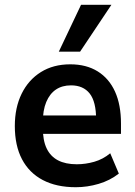

<svg xmlns="http://www.w3.org/2000/svg" viewBox="-20 -773 566 803"><path d="M297 10Q216 10 159 -20Q102 -50 72 -107Q42 -164 42 -246Q42 -323 70.5 -381Q99 -439 151 -471.5Q203 -504 274 -504Q341 -504 388.5 -474.5Q436 -445 461 -390Q486 -335 486 -256V-213H142V-290H397L382 -273Q382 -348 355 -382Q328 -416 277 -416Q240 -416 214 -398.5Q188 -381 173.5 -346.5Q159 -312 159 -260V-240Q159 -186 175 -152.5Q191 -119 222.5 -102.5Q254 -86 301 -86Q338 -86 374.5 -96.5Q411 -107 441 -132L477 -47Q440 -18 392.5 -4Q345 10 297 10ZM226 -557 319 -753H446L315 -557Z"/></svg>

Font: Nunito Sans 10pt SemiCondensed
Style: Bold
Weight: 700
Width: 4
Designer: Vernon Adams
Foundry: Vernon Adams
Version: Version 3.101;gftools[0.9.27]